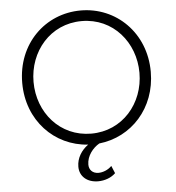

<svg xmlns="http://www.w3.org/2000/svg" viewBox="-63 -815 1007 1098"><g transform="rotate(-5 440.5 -266.0)"><path d="M441 -50C261 -50 137 -197 137 -373C137 -547 260 -696 441 -696C622 -696 745 -547 745 -373C745 -197 620 -50 441 -50ZM72 -373C72 -157 224 -1 417 11C378 39 350 82 350 132C350 189 394 225 456 225C494 225 532 211 556 187L538 144C518 165 488 177 462 177C428 177 408 155 408 125C408 75 444 31 481 10C666 -10 810 -163 810 -373C810 -597 644 -757 441 -757C237 -757 72 -598 72 -373Z"/></g></svg>

Font: Mluvka Light
Style: Regular
Weight: 300
Designer: Modified by Jiří Krblich, Original typeface by Gumpita Rahayu
Foundry: Gumpita Rahayu & Jiří Krblich
Version: Version 2.000;Glyphs 3.1.1 (3134)